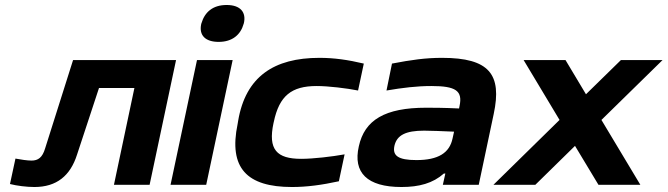

<svg xmlns="http://www.w3.org/2000/svg" viewBox="-20 -741 2677 770"><path d="M289 -121 377 -388H519L437 0H580L686 -500H273L161 -146C150 -109 133 -97 106 -97C91 -97 62 -101 42 -105L20 -3C47 4 87 9 118 9C207 9 262 -36 289 -121Z M770 -500 664 0H807L913 -500ZM787 -645C777 -599 804 -573 857 -573C912 -573 945 -602 957 -645L958 -648C968 -691 945 -721 889 -721C833 -721 801 -692 788 -648Z M935 -256 933 -244C896 -67 970 9 1151 9C1210 9 1270 1 1339 -14L1362 -122C1313 -113 1236 -104 1188 -104C1090 -104 1054 -141 1077 -248L1078 -252C1100 -357 1149 -396 1250 -396C1297 -396 1371 -387 1416 -378L1439 -486C1376 -501 1320 -509 1261 -509C1079 -509 965 -434 935 -256Z M1753 -509C1687 -509 1630 -501 1552 -486L1530 -378C1594 -389 1652 -396 1710 -396C1808 -396 1836 -377 1823 -316L1821 -306C1759 -309 1714 -309 1689 -309C1524 -309 1442 -260 1419 -154C1395 -49 1452 9 1590 9C1661 9 1716 -6 1760 -45H1766L1756 0H1900L1960 -284C1994 -443 1942 -509 1753 -509ZM1562 -157C1572 -199 1607 -217 1681 -217C1704 -217 1757 -215 1801 -213L1795 -186C1783 -128 1738 -99 1650 -99C1576 -99 1553 -117 1562 -157Z M2080 -500 2224 -260 1959 0H2127L2286 -156L2380 0H2548L2392 -260L2637 -500H2470L2330 -363L2248 -500Z"/></svg>

Font: LT Wave Bold
Style: Italic
Weight: 700
Designer: Daniel Lyons
Version: Version 2.5 (Glyphs App)